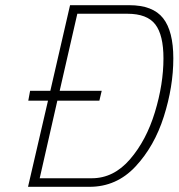

<svg xmlns="http://www.w3.org/2000/svg" viewBox="-20 -720 688 740"><path d="M648 -495Q648 -386 611.5 -271Q575 -156 502 -78Q429 0 325 0H88L165 -332H89L96 -370H174L250 -700H478Q569 -700 608.5 -650Q648 -600 648 -495ZM610 -495Q610 -585 578.5 -626Q547 -667 471 -667H278L210 -370H372L363 -332H201L133 -33H334Q418 -33 481 -106Q544 -179 577 -287.5Q610 -396 610 -495Z"/></svg>

Font: Cairo ExtraLight
Style: Italic
Weight: 275
Italic angle: -13°
Designer: Mohamed Gaber, Accademia di Belle Arti di Urbino and others
Foundry: Kief Type Foundry, Accademia di Belle Arti di Urbino and others
Version: Version 3.011